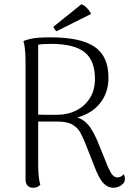

<svg xmlns="http://www.w3.org/2000/svg" viewBox="-20 -880 628 910"><path d="M137 10Q121 10 111.5 0.5Q102 -9 101 -25V-587Q101 -595 100.5 -613.5Q100 -632 97.5 -653Q95 -674 91 -685Q101 -691 130.5 -697Q160 -703 221 -703Q362 -703 428 -658.5Q494 -614 494 -512Q494 -457 470.5 -415Q447 -373 404.5 -347.5Q362 -322 308 -316L309 -328Q347 -328 371 -312Q395 -296 411 -271Q427 -246 440 -216L492 -88Q504 -61 513.5 -50.5Q523 -40 536 -39Q541 -39 550 -42Q559 -45 566 -54Q570 -48 571 -43Q572 -38 572 -33Q572 -18 562.5 -8.5Q553 1 541 5.5Q529 10 519 10Q500 10 484.5 0Q469 -10 457.5 -28Q446 -46 436 -70L383 -204Q373 -229 360.5 -252Q348 -275 323 -289.5Q298 -304 250 -304H152L144 -337Q165 -336 191 -336Q217 -336 252 -336Q301 -336 341.5 -356.5Q382 -377 406 -415Q430 -453 430 -506Q430 -594 380.5 -633Q331 -672 222 -672Q200 -672 185 -671Q170 -670 161 -668V-101Q161 -93 161.5 -74.5Q162 -56 164.5 -36.5Q167 -17 171 -4Q167 0 158.5 5Q150 10 137 10ZM412 -814 248 -732Q244 -734 239 -741.5Q234 -749 233 -753L366 -860Q375 -857 384 -849.5Q393 -842 400 -833Q407 -824 412 -814Z"/></svg>

Font: Arima Light
Style: Regular
Weight: 300
Designer: Joana Correia and Natanael Gama
Foundry: NDISCOVER
Version: Version 1.101;gftools[0.9.23]